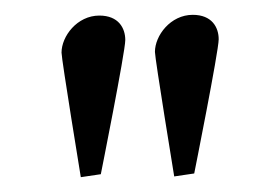

<svg xmlns="http://www.w3.org/2000/svg" viewBox="-20 -665 376 259"><path d="M215 -427 242 -431C242 -431 275 -596 275 -612C275 -628 266 -645 240 -645C210 -645 189 -617 189 -595C189 -586 215 -427 215 -427ZM89 -426 116 -430C116 -430 149 -595 149 -611C149 -627 140 -644 114 -644C84 -644 63 -616 63 -594C63 -585 89 -426 89 -426Z"/></svg>

Font: Libertinus Math
Style: Regular
Weight: 400
Designer: Philipp H. Poll
Foundry: Khaled Hosny
Version: Version 6.2